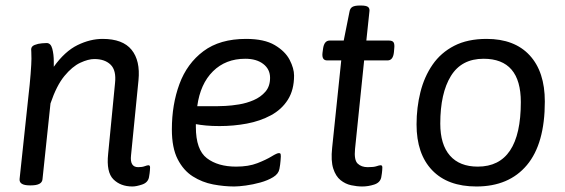

<svg xmlns="http://www.w3.org/2000/svg" viewBox="-20 -670 2047 696"><path d="M460 6Q417 6 391 -20Q365 -46 372 -112L397 -369Q402 -415 381 -435.5Q360 -456 322 -456Q300 -456 271 -442.5Q242 -429 213.5 -394.5Q185 -360 163 -295L134 -20Q132 2 92 2H88Q49 2 51 -21L83 -321Q88 -363 91 -402Q94 -441 94 -457Q94 -475 93.5 -481Q93 -487 93 -491Q93 -502 105.5 -507Q118 -512 132 -513Q146 -514 149 -514Q164 -514 169.5 -493.5Q175 -473 175 -447Q175 -438 175 -428Q215 -484 261 -506.5Q307 -529 352 -529Q425 -529 457 -489.5Q489 -450 482 -379L455 -107Q450 -64 481 -64Q495 -64 504.5 -67.5Q514 -71 518 -71Q524 -71 524 -63Q524 -62 523.5 -53Q523 -44 520 -27Q516 -8 495 -1Q474 6 460 6Z M872 -529Q938 -529 976 -506.5Q1014 -484 1030 -453Q1046 -422 1046 -396Q1046 -344 1023.5 -308.5Q1001 -273 962 -252Q923 -231 875 -222Q827 -213 776 -213Q748 -213 727 -215Q706 -217 690 -220V-210Q690 -127 730 -96.5Q770 -66 836 -66Q881 -66 913 -78.5Q945 -91 964.5 -103Q984 -115 991 -115Q994 -115 996 -113.5Q998 -112 998 -103Q998 -101 997 -87.5Q996 -74 993 -58Q990 -40 970.5 -28Q951 -16 924 -8.5Q897 -1 871 2.5Q845 6 829 6Q792 6 752.5 -1.5Q713 -9 679 -30.5Q645 -52 624 -93Q603 -134 603 -201Q603 -291 630.5 -365.5Q658 -440 717.5 -484.5Q777 -529 872 -529ZM869 -457Q798 -457 752 -411.5Q706 -366 695 -285H766Q775 -285 797 -286Q819 -287 846.5 -291.5Q874 -296 899.5 -307Q925 -318 942 -337.5Q959 -357 959 -388Q959 -419 934.5 -438Q910 -457 869 -457Z M1293 6Q1274 6 1253 1.5Q1232 -3 1214.5 -17Q1197 -31 1188 -59Q1179 -87 1184 -134L1217 -451H1166Q1146 -451 1149 -478L1151 -493Q1155 -523 1175 -523H1226L1247 -628Q1249 -640 1257.5 -645Q1266 -650 1285 -650H1288Q1308 -650 1314.5 -644.5Q1321 -639 1319 -627L1308 -523H1390Q1403 -523 1407 -516Q1411 -509 1409 -493L1408 -481Q1405 -451 1385 -451H1300L1267 -130Q1263 -90 1276.5 -77Q1290 -64 1313 -64Q1335 -64 1345 -67.5Q1355 -71 1360 -71Q1366 -71 1366 -63Q1366 -62 1365.5 -53Q1365 -44 1362 -27Q1358 -8 1336.5 -1Q1315 6 1293 6Z M1707 6Q1603 6 1546.5 -53Q1490 -112 1490 -219Q1490 -280 1504 -336Q1518 -392 1548 -435.5Q1578 -479 1626.5 -504Q1675 -529 1744 -529Q1845 -529 1900 -469.5Q1955 -410 1955 -302Q1955 -149 1890 -71.5Q1825 6 1707 6ZM1712 -66Q1868 -66 1868 -300Q1868 -457 1733 -457Q1653 -457 1614.5 -394.5Q1576 -332 1576 -222Q1576 -146 1611 -106Q1646 -66 1712 -66Z"/></svg>

Font: Asap
Style: Italic
Weight: 400
Italic angle: -6°
Designer: Pablo Cosgaya
Foundry: Omnibus-Type
Version: Version 3.001; ttfautohint (v1.8.3)